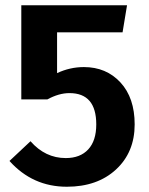

<svg xmlns="http://www.w3.org/2000/svg" viewBox="-20 -694 567 730"><path d="M463 -674 446 -571H197V-416Q246 -439 299 -439Q384 -439 438 -380.5Q492 -322 492 -221Q492 -115 421 -49.5Q350 16 234 16Q104 16 16 -82L96 -157Q152 -93 230 -93Q285 -93 315.5 -126Q346 -159 346 -221Q346 -340 244 -340Q204 -340 160 -316H61V-674Z"/></svg>

Font: FiraGO SemiBold
Style: Regular
Weight: 600
Designer: bBox Type
Foundry: bBox Type GmbH
Version: Version 1.001;PS 001.001;hotconv 1.0.88;makeotf.lib2.5.64775